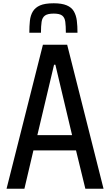

<svg xmlns="http://www.w3.org/2000/svg" viewBox="-20 -1058 672 1172"><path d="M20 94 242 -785H390L612 94H501L444 -140H184L129 94ZM208 -233H420L318 -663H310ZM308 -1038Q357 -1038 387 -1025.5Q417 -1013 431 -988.5Q445 -964 449 -931.5Q453 -899 453 -858H382Q382 -899 378.5 -925Q375 -951 359.5 -963Q344 -975 308 -975Q271 -975 254.5 -963Q238 -951 234 -925Q230 -899 230 -858H159Q159 -898 162.5 -931Q166 -964 180.5 -988Q195 -1012 224.5 -1025Q254 -1038 308 -1038Z"/></svg>

Font: Farlight84_Sys_V01
Style: Regular
Weight: 400
Designer: Ryoko NISHIZUKA  (kana, bopomofo & ideographs); Paul D. Hunt (Latin, Greek & Cyrillic); Sandoll Communications , Soo-you
Foundry: Adobe
Version: Version 2.004;October 29, 2024;FontCreator 14.0.0.2814 64-bi